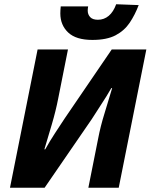

<svg xmlns="http://www.w3.org/2000/svg" viewBox="-20 -884 709 904"><path d="M27 0 157 -651H300L254 -420Q243 -363 224 -298.5Q205 -234 189 -181H193Q216 -222 239 -257Q262 -292 285 -327L506 -651H669L539 0H396L442 -231Q453 -289 472.5 -351.5Q492 -414 508 -469H504Q481 -429 458 -394.5Q435 -360 412 -323L190 0ZM415 -696Q338 -696 301 -731Q264 -766 264 -821Q264 -828 264.5 -836.5Q265 -845 266 -854H395Q394 -847 393.5 -843Q393 -839 393 -834Q393 -816 404.5 -803.5Q416 -791 441 -791Q470 -791 492 -809.5Q514 -828 527 -864L633 -860Q616 -815 591 -777.5Q566 -740 524.5 -718Q483 -696 415 -696Z"/></svg>

Font: Source Sans 3 ExtraBold
Style: Italic
Weight: 800
Italic angle: -11°
Version: Version 3.052;hotconv 1.1.0;makeotfexe 2.6.0